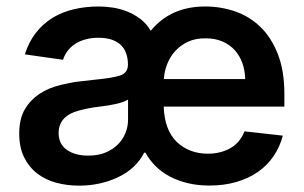

<svg xmlns="http://www.w3.org/2000/svg" viewBox="-20 -573 957 604"><path d="M228.7 11Q190.3 11 156.1 1.6Q121.8 -7.8 96.2 -27.9Q70.7 -47.9 55.6 -78.8Q40.5 -109.7 40.5 -153.1Q40.5 -198.9 58.2 -229.4Q92 -286.6 170.8 -305.8Q183.2 -308.6 194.4 -310.9Q205.6 -313.2 215.6 -315Q222.7 -316.1 237 -317.6Q251.4 -319.2 273.1 -321.7Q334.2 -327.4 358.3 -335.6Q382.5 -343.8 382.5 -370Q382.5 -388.5 377.3 -403.9Q372.2 -419.4 361 -430.6Q349.8 -441.8 332.2 -448Q314.6 -454.2 290.1 -454.2Q267 -454.2 248.6 -449Q230.1 -443.9 216.1 -434.7Q202.1 -425.4 192.5 -412.6Q182.9 -399.9 178.3 -384.9L58.2 -402Q70.7 -441.4 92.9 -469.8Q115.1 -498.2 145.1 -516.7Q175.1 -535.2 212.2 -543.9Q249.3 -552.6 291.2 -552.6Q311.4 -552.6 334.3 -549.2Q357.2 -545.8 379.4 -537.1Q401.6 -528.4 421.2 -513.7Q440.7 -498.9 454.2 -476.2Q516.7 -552.6 625.7 -552.6Q674.7 -552.6 719.6 -537.1Q764.6 -521.7 799 -488.5Q833.5 -455.3 854 -402.9Q874.6 -350.5 874.6 -277V-237.6H495Q497.5 -164.1 536.2 -126.4Q575.3 -89.5 634.2 -89.5Q672.2 -89.5 702.8 -105.8Q734 -122.5 749.3 -159.8L869.7 -146.3Q860.4 -110.8 840.7 -81.9Q821 -52.9 791.5 -32.3Q762.1 -11.7 723.5 -0.5Q685 10.7 638.5 10.7Q601.2 10.7 570 3Q538.7 -4.6 513.5 -18.1Q488.3 -31.6 469.3 -50.6Q450.3 -69.6 437.5 -92.7H433.6Q407.7 -42.3 351.6 -15.6Q295.5 11 228.7 11ZM256.4 -83.5Q287.3 -83.1 310.9 -92.7Q334.5 -102.3 350.5 -118.3Q366.5 -134.2 374.6 -154.5Q382.8 -174.7 382.8 -195.7V-259.9Q367.9 -251.1 345.3 -246.1Q322.8 -241.1 295.8 -237.9Q248.6 -232.6 213.4 -220.5Q164.4 -201.3 164.4 -155.2Q164.4 -119.7 190.3 -101.6Q216.3 -83.5 256.4 -83.5ZM751.4 -324.2Q750.7 -351.2 742.4 -374.6Q734 -398.1 718.4 -415.3Q702.8 -432.5 679.9 -442.5Q657 -452.4 627.1 -452.4Q595.5 -452.8 571.7 -441.8Q547.9 -430.8 531.4 -412.6Q514.9 -394.5 505.9 -371.3Q496.8 -348 495.4 -324.2Z"/></svg>

Font: Linik Sans SemiBold
Style: Regular
Weight: 600
Designer: Fonts by Rasmus Andersson / Changes by Cristiano Sobral with parts from Marc Monis
Foundry: rsms
Version: Version 3.020; ttfautohint (v1.6)